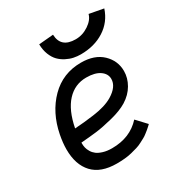

<svg xmlns="http://www.w3.org/2000/svg" viewBox="-163 -797 861 917"><g transform="rotate(-30 267.5 -338.5)"><path d="M343.8 -607.4Q382.3 -607.4 415.8 -629.9Q449.2 -652.3 457 -681.6L535.2 -667Q514.2 -603 459.2 -567.9Q404.3 -532.7 329.1 -532.7Q309.6 -532.7 290.3 -536.6Q271 -540.5 251 -550.8Q231 -561 215.8 -576.4Q200.7 -591.8 190.7 -616.9Q180.7 -642.1 180.2 -673.8L260.3 -680.7Q262.7 -607.4 343.8 -607.4ZM127.9 -240.2Q161.1 -242.7 179.4 -244.4Q197.8 -246.1 232.9 -250.7Q268.1 -255.4 295.2 -263.7Q322.3 -272 341.8 -283.7Q396 -316.4 396 -358.9Q396 -387.2 369.4 -405.8Q342.8 -424.3 294.9 -424.3Q231.9 -424.3 188.7 -377.7Q145.5 -331.1 127.9 -240.2ZM308.6 -498.5Q383.3 -498.5 425.3 -458.3Q467.3 -418 467.3 -361.3Q467.3 -323.2 446.8 -287.6Q426.3 -252 387.7 -228Q353.5 -207 298.3 -193.1Q243.2 -179.2 206.5 -174.8Q169.9 -170.4 120.1 -166.5V-161.1Q120.1 -149.4 122.8 -137.9Q125.5 -126.5 133.1 -113.8Q140.6 -101.1 152.8 -91.8Q165 -82.5 185.8 -76.2Q206.5 -69.8 233.9 -69.8Q334 -69.8 393.6 -135.7L443.4 -82.5Q442.9 -82 434.1 -73.7Q425.3 -65.4 421.1 -62.3Q417 -59.1 406 -50.3Q395 -41.5 386 -36.9Q377 -32.2 362.8 -24.7Q348.6 -17.1 333.7 -12.7Q318.8 -8.3 300.8 -3.7Q282.7 1 261.5 2.9Q240.2 4.9 217.3 4.9Q129.9 4.9 85.9 -42.2Q42 -89.4 42 -173.8Q42 -209 50.3 -252Q71.8 -360.8 140.1 -429.7Q208.5 -498.5 308.6 -498.5Z"/></g></svg>

Font: Fantasque Sans Mono
Style: Italic
Weight: 400
Italic angle: -11°
Monospace: yes
Designer: Jany Belluz
Version: Version 1.8.0 ; ttfautohint (v1.8.2)